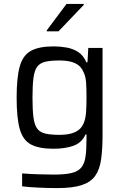

<svg xmlns="http://www.w3.org/2000/svg" viewBox="-20 -755 630 981"><path d="M273 206Q225 206 174 203.5Q123 201 93 197V131Q129 134 174.5 135.5Q220 137 255 137Q312 137 345.5 129Q379 121 395.5 101Q412 81 417 45Q422 9 422 -47V-68H417Q398 -26 356 -10.5Q314 5 253 5Q179 5 138 -17Q97 -39 81 -95.5Q65 -152 65 -255Q65 -359 81 -416Q97 -473 138.5 -495.5Q180 -518 254 -518Q288 -518 321 -512Q354 -506 380.5 -488.5Q407 -471 421 -437H427L431 -510H504V-66Q504 8 496.5 60Q489 112 466 144Q443 176 397 191Q351 206 273 206ZM285 -66Q382 -66 406 -122Q417 -146 419.5 -178.5Q422 -211 422 -256Q422 -299 420 -331.5Q418 -364 407 -386Q394 -418 364 -432Q334 -446 285 -446Q239 -446 211.5 -439.5Q184 -433 170 -414Q156 -395 151 -357Q146 -319 146 -256Q146 -193 151 -155Q156 -117 170 -98Q184 -79 211.5 -72.5Q239 -66 285 -66ZM219 -595V-600L320 -735H408V-730L279 -595Z"/></svg>

Font: Saira
Style: Regular
Weight: 400
Designer: Hector Gatti with collaboration of the Omnibus-Type team
Foundry: Omnibus-Type
Version: Version 1.100; ttfautohint (v1.8.3)